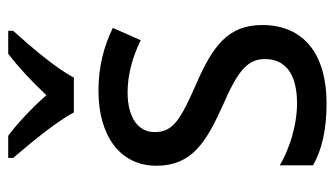

<svg xmlns="http://www.w3.org/2000/svg" viewBox="-194 -612 816 468"><g transform="rotate(-90 214.0 -378.0)"><path d="M174 -606H259C282 -651 338 -715 373 -754V-766H317C282 -739 252 -711 216 -673C184 -709 148 -743 117 -766H63V-754C98 -713 150 -651 174 -606ZM387 -147C387 -231 334 -268 245 -307C156 -346 126 -364 126 -409C126 -449 161 -475 223 -475C268 -475 311 -462 350 -443L380 -511C335 -533 285 -546 227 -546C118 -546 44 -494 44 -405C44 -319 100 -284 191 -243C279 -205 304 -181 304 -140C304 -92 270 -62 196 -62C140 -62 82 -82 45 -104V-23C82 -2 130 10 196 10C314 10 387 -44 387 -147Z"/></g></svg>

Font: Noto Sans Ethiopic SemiCondensed
Style: Regular
Weight: 400
Width: 4
Designer: Monotype Design Team
Foundry: Monotype Imaging Inc.
Version: Version 2.102